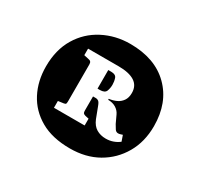

<svg xmlns="http://www.w3.org/2000/svg" viewBox="-98 -914 690 661"><g transform="rotate(30 246.5 -583.0)"><path d="M246 -375Q176 -375 129 -402Q82 -429 58 -475Q34 -521 34 -579Q34 -645 62.5 -692.5Q91 -740 140 -765.5Q189 -791 247 -791Q346 -791 402.5 -735Q459 -679 459 -586Q459 -524 431.5 -476.5Q404 -429 356.5 -402Q309 -375 246 -375ZM336 -466Q352 -466 365.5 -471Q379 -476 389 -484L381 -507Q377 -506 373 -504.5Q369 -503 364 -503Q356 -503 351 -510.5Q346 -518 341 -527L327 -557Q321 -570 308 -578Q295 -586 277 -586V-590Q293 -592 306 -598Q319 -604 327.5 -616Q336 -628 336 -647Q336 -676 314 -690Q292 -704 251 -704H129V-678L147 -674Q154 -673 157 -669.5Q160 -666 160 -659V-514Q160 -507 159 -503.5Q158 -500 151 -499L129 -496V-469H251V-496L237 -499Q230 -501 228 -504Q226 -507 226 -514V-570H238Q243 -570 248 -566.5Q253 -563 258 -549L274 -507Q283 -485 299 -475.5Q315 -466 336 -466ZM226 -601V-675H238Q256 -675 260 -663Q264 -651 264 -638Q264 -625 259.5 -613Q255 -601 235 -601Z"/></g></svg>

Font: Literata Black
Style: Regular
Weight: 900
Designer: Latin by Veronika Burian and Jose Scaglione. Greek by Irene Vlachou. Cyrillic by Vera Evstafieva.
Foundry: TypeTogether
Version: Version 3.103;gftools[0.9.29]